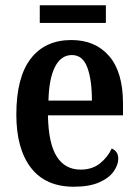

<svg xmlns="http://www.w3.org/2000/svg" viewBox="-20 -699 525 729"><path d="M260 10Q153 10 97.5 -62Q42 -134 42 -264Q42 -405 96.5 -476Q151 -547 251 -547Q342 -547 394.5 -486Q447 -425 447 -306V-261H162Q164 -154 195.5 -104.5Q227 -55 286 -55Q330 -55 359.5 -78.5Q389 -102 404 -135Q415 -131 422 -121.5Q429 -112 429 -96Q429 -73 411.5 -48Q394 -23 356.5 -6.5Q319 10 260 10ZM329 -317Q329 -396 311.5 -443Q294 -490 253 -490Q212 -490 189 -445.5Q166 -401 164 -317ZM131 -612V-679H382V-612Z"/></svg>

Font: Noto Serif Thai Condensed SemiBold
Style: Regular
Weight: 600
Width: 3
Designer: Monotype Design Team
Foundry: Monotype Imaging Inc.
Version: Version 2.002; ttfautohint (v1.8.4.7-5d5b)